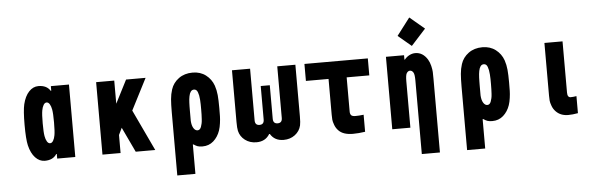

<svg xmlns="http://www.w3.org/2000/svg" viewBox="-66 -1259 5466 1760"><g transform="rotate(-5 2666.5 -378.5)"><path d="M302.7 -677.1Q378.3 -677.1 411.5 -624.3H416.7V-666.7H583.3V0H416.7V-42.3H411.5Q378.3 10.4 302.7 10.4Q253.3 10.4 215.2 -30.3Q177.1 -71 159.5 -143.9Q145.8 -202.5 145.8 -333.3Q145.8 -464.2 159.5 -522.8Q177.1 -595.7 215.2 -636.4Q253.3 -677.1 302.7 -677.1ZM319 -451.2Q312.5 -416 312.5 -333.3Q312.5 -250.7 319 -215.5Q324.2 -185.5 335.9 -165.7Q347.7 -145.8 364.6 -145.8Q381.5 -145.8 393.2 -165.7Q404.9 -185.5 410.2 -215.5Q416.7 -250.7 416.7 -333.3Q416.7 -416 410.2 -451.2Q404.9 -481.1 393.2 -501Q381.5 -520.8 364.6 -520.8Q347.7 -520.8 335.9 -501Q324.2 -481.1 319 -451.2Z M1000 0H833.3V-666.7H1000V-453.8L1108.7 -666.7H1288.4L1140.6 -378.3L1319 0H1139.3L1030.6 -229.8L1000 -166Z M1721.4 -520.8Q1711.6 -520.8 1703.8 -516.9Q1696 -513 1690.4 -504.9Q1684.9 -496.7 1681 -487.3Q1677.1 -477.9 1674.5 -463.2Q1671.9 -448.6 1670.2 -435.5Q1668.6 -422.5 1668 -403.3Q1667.3 -384.1 1667 -369.8Q1666.7 -355.5 1666.7 -333.3V-237.6Q1669.3 -194.7 1684.6 -170.2Q1699.9 -145.8 1721.4 -145.8Q1732.4 -145.8 1740.9 -153Q1749.3 -160.2 1754.6 -174.5Q1759.8 -188.8 1763.3 -204.8Q1766.9 -220.7 1768.2 -244.1Q1769.5 -267.6 1770.2 -286.8Q1770.8 -306 1770.8 -333.3Q1770.8 -361.3 1770.5 -380.2Q1770.2 -399.1 1768.6 -422.9Q1766.9 -446.6 1763.7 -462.2Q1760.4 -477.9 1755.2 -492.5Q1750 -507.2 1741.2 -514Q1732.4 -520.8 1721.4 -520.8ZM1721.4 -677.1Q1792.3 -677.1 1842.8 -638.7Q1893.2 -600.3 1914.7 -539.7Q1929 -497.4 1933.3 -451.2Q1937.5 -404.9 1937.5 -333.3Q1937.5 -282.6 1936.8 -256.2Q1936.2 -229.8 1931.3 -193Q1926.4 -156.2 1916.7 -127Q1896.5 -68.4 1854.8 -31.6Q1813.2 5.2 1753.9 5.2Q1725.3 5.2 1708.3 -1Q1691.4 -7.2 1673.2 -20.2H1666.7V250H1500V-333.3Q1500 -404.9 1503.9 -451.2Q1507.8 -497.4 1521.5 -539.7Q1541 -600.3 1593.8 -638.7Q1646.5 -677.1 1721.4 -677.1Z M2371.7 -54.7Q2332.7 10.4 2250 10.4Q2189.5 10.4 2145.5 -22.8Q2101.6 -56 2089.2 -108.7Q2083.3 -133.5 2083.3 -191.4V-666.7H2250V-191.4Q2250 -145.8 2291.7 -145.8Q2333.3 -145.8 2333.3 -191.4V-500H2416.7V-191.4Q2416.7 -145.8 2458.3 -145.8Q2500 -145.8 2500 -191.4V-666.7H2666.7V-191.4Q2666.7 -133.5 2660.8 -108.7Q2648.4 -56 2604.5 -22.8Q2560.5 10.4 2500 10.4Q2417.3 10.4 2378.3 -54.7Z M3250 1.3Q3188.8 10.4 3138 10.4Q3048.2 10.4 3005.9 -33.9Q2983.7 -56.6 2972.7 -86.9Q2961.6 -117.2 2960 -135.1Q2958.3 -153 2958.3 -181.6V-510.4H2750V-666.7H3333.3V-510.4H3125V-194.7Q3125 -173.8 3135.1 -162.1Q3145.2 -150.4 3174.5 -150.4Q3207 -150.4 3250 -155.6Z M3879.6 -893.2 3745.4 -745.4 3623 -848.3 3744.1 -1007.2ZM3770.2 -677.1Q3839.8 -677.1 3882.8 -607.4Q3898.4 -581.4 3906.6 -547.5Q3914.7 -513.7 3915.7 -491.2Q3916.7 -468.8 3916.7 -427.7V250H3750V-427.7Q3750 -480.5 3740.2 -498.7Q3727.9 -520.8 3708.3 -520.8Q3688.8 -520.8 3676.4 -498.7Q3666.7 -480.5 3666.7 -427.7V0H3500V-666.7H3666.7V-626.3H3671.2Q3689.5 -649.7 3716.1 -663.4Q3742.8 -677.1 3770.2 -677.1Z M4388 -520.8Q4378.3 -520.8 4370.4 -516.9Q4362.6 -513 4357.1 -504.9Q4351.6 -496.7 4347.7 -487.3Q4343.8 -477.9 4341.1 -463.2Q4338.5 -448.6 4336.9 -435.5Q4335.3 -422.5 4334.6 -403.3Q4334 -384.1 4333.7 -369.8Q4333.3 -355.5 4333.3 -333.3V-237.6Q4335.9 -194.7 4351.2 -170.2Q4366.5 -145.8 4388 -145.8Q4399.1 -145.8 4407.6 -153Q4416 -160.2 4421.2 -174.5Q4426.4 -188.8 4430 -204.8Q4433.6 -220.7 4434.9 -244.1Q4436.2 -267.6 4436.8 -286.8Q4437.5 -306 4437.5 -333.3Q4437.5 -361.3 4437.2 -380.2Q4436.8 -399.1 4435.2 -422.9Q4433.6 -446.6 4430.3 -462.2Q4427.1 -477.9 4421.9 -492.5Q4416.7 -507.2 4407.9 -514Q4399.1 -520.8 4388 -520.8ZM4388 -677.1Q4459 -677.1 4509.4 -638.7Q4559.9 -600.3 4581.4 -539.7Q4595.7 -497.4 4599.9 -451.2Q4604.2 -404.9 4604.2 -333.3Q4604.2 -282.6 4603.5 -256.2Q4602.9 -229.8 4598 -193Q4593.1 -156.2 4583.3 -127Q4563.2 -68.4 4521.5 -31.6Q4479.8 5.2 4420.6 5.2Q4391.9 5.2 4375 -1Q4358.1 -7.2 4339.8 -20.2H4333.3V250H4166.7V-333.3Q4166.7 -404.9 4170.6 -451.2Q4174.5 -497.4 4188.2 -539.7Q4207.7 -600.3 4260.4 -638.7Q4313.2 -677.1 4388 -677.1Z M5208.3 1.3Q5158.9 10.4 5118.5 10.4Q5048.8 10.4 5005.9 -33.9Q4983.7 -56.6 4972.7 -86.9Q4961.6 -117.2 4960 -135.1Q4958.3 -153 4958.3 -181.6V-666.7H5125V-194.7Q5125 -150.4 5154.9 -150.4Q5178.4 -150.4 5208.3 -155.6Z"/></g></svg>

Font: Monoid
Style: Bold
Weight: 700
Width: 4
Designer: Andreas Larsen (@larsenwork)
Version: Version 0.61